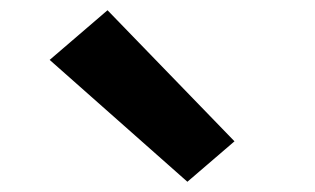

<svg xmlns="http://www.w3.org/2000/svg" viewBox="-20 -845 616 375"><path d="M346 -490 438 -569 190 -825 77 -728Z"/></svg>

Font: Iosevka Sparkle Heavy
Style: Regular
Weight: 900
Designer: Belleve Invis
Foundry: Belleve Invis
Version: Version 4.5.0; ttfautohint (v1.8.3)